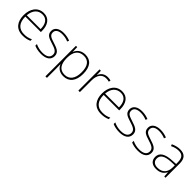

<svg xmlns="http://www.w3.org/2000/svg" viewBox="277 -1851 3397 3397"><g transform="rotate(45 1975.0 -153.0)"><path d="M288 -540C136 -540 58 -415 58 -260C58 -100 136 10 299 10C365 10 413 0 465 -23V-61C404 -33 365 -25 300 -25C169 -25 97 -110 98 -263H486V-294C486 -434 423 -540 288 -540ZM288 -505C395 -505 446 -421 446 -297H99C111 -432 182 -505 288 -505Z M961 -137C961 -235 877 -260 786 -290C701 -319 639 -333 639 -407C639 -472 694 -505 785 -505C837 -505 895 -492 933 -474L948 -508C904 -526 849 -540 786 -540C672 -540 600 -490 600 -406C600 -310 672 -289 768 -258C859 -230 922 -206 922 -135C922 -67 874 -24 760 -24C698 -24 637 -39 587 -64V-24C625 -6 686 10 759 10C891 10 961 -45 961 -137Z M1325 -540C1220 -540 1159 -480 1135 -414H1133L1129 -530H1097V234H1135V16C1135 -23 1135 -66 1133 -106H1135C1159 -42 1217 10 1317 10C1457 10 1540 -90 1540 -269C1540 -447 1464 -540 1325 -540ZM1322 -505C1440 -505 1500 -425 1500 -269C1500 -111 1432 -25 1315 -25C1200 -25 1135 -101 1135 -263V-269C1136 -419 1198 -505 1322 -505Z M1887 -538C1804 -538 1749 -490 1727 -429H1724L1721 -530H1687V0H1725V-295C1725 -421 1780 -502 1885 -502C1913 -502 1934 -499 1957 -492L1964 -528C1941 -534 1916 -538 1887 -538Z M2248 -540C2096 -540 2018 -415 2018 -260C2018 -100 2096 10 2259 10C2325 10 2373 0 2425 -23V-61C2364 -33 2325 -25 2260 -25C2129 -25 2057 -110 2058 -263H2446V-294C2446 -434 2383 -540 2248 -540ZM2248 -505C2355 -505 2406 -421 2406 -297H2059C2071 -432 2142 -505 2248 -505Z M2921 -137C2921 -235 2837 -260 2746 -290C2661 -319 2599 -333 2599 -407C2599 -472 2654 -505 2745 -505C2797 -505 2855 -492 2893 -474L2908 -508C2864 -526 2809 -540 2746 -540C2632 -540 2560 -490 2560 -406C2560 -310 2632 -289 2728 -258C2819 -230 2882 -206 2882 -135C2882 -67 2834 -24 2720 -24C2658 -24 2597 -39 2547 -64V-24C2585 -6 2646 10 2719 10C2851 10 2921 -45 2921 -137Z M3383 -137C3383 -235 3299 -260 3208 -290C3123 -319 3061 -333 3061 -407C3061 -472 3116 -505 3207 -505C3259 -505 3317 -492 3355 -474L3370 -508C3326 -526 3271 -540 3208 -540C3094 -540 3022 -490 3022 -406C3022 -310 3094 -289 3190 -258C3281 -230 3344 -206 3344 -135C3344 -67 3296 -24 3182 -24C3120 -24 3059 -39 3009 -64V-24C3047 -6 3108 10 3181 10C3313 10 3383 -45 3383 -137Z M3698 -539C3637 -539 3579 -522 3528 -498L3540 -464C3595 -491 3643 -504 3697 -504C3785 -504 3829 -459 3829 -345V-305L3729 -299C3568 -291 3477 -238 3477 -133C3477 -44 3534 10 3638 10C3743 10 3796 -37 3828 -98H3830L3837 0H3868V-353C3868 -482 3811 -539 3698 -539ZM3733 -268 3829 -272V-219C3828 -101 3767 -24 3642 -24C3563 -24 3517 -64 3517 -133C3517 -221 3597 -261 3733 -268Z"/></g></svg>

Font: Noto Sans Malayalam ExtraLight
Style: Regular
Weight: 200
Designer: Jelle Bosma - Monotype Design Team
Foundry: Monotype Imaging Inc.
Version: Version 2.104